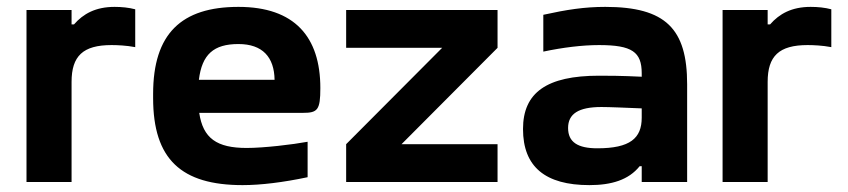

<svg xmlns="http://www.w3.org/2000/svg" viewBox="-20 -529 2464 558"><path d="M313 -509C258 -509 222 -489 195 -458H188V-500H57V0H188V-291C188 -366 221 -398 304 -398C320 -398 347 -397 373 -392V-502C354 -507 334 -509 313 -509Z M911 -273C911 -422 836 -509 673 -509C507 -509 425 -431 425 -256V-244C425 -66 507 9 685 9C738 9 803 1 874 -14V-117C831 -109 747 -99 697 -99C610 -99 570 -127 559 -201H860C903 -201 911 -209 911 -273ZM558 -297C567 -371 601 -401 673 -401C743 -401 777 -363 778 -297Z M986 -500V-390H1265L986 -110V0H1426V-110H1147L1426 -390V-500Z M1739 -509C1679 -509 1627 -501 1559 -486V-379C1616 -391 1672 -398 1721 -398C1817 -398 1845 -378 1845 -316V-306C1786 -309 1744 -309 1721 -309C1569 -309 1500 -260 1500 -154C1500 -44 1565 9 1693 9C1757 9 1807 -6 1839 -46H1845V0H1977V-284C1977 -445 1915 -509 1739 -509ZM1631 -157C1631 -198 1661 -218 1728 -218C1751 -218 1796 -216 1845 -214V-187C1845 -127 1811 -98 1716 -98C1659 -98 1631 -116 1631 -157Z M2336 -509C2281 -509 2245 -489 2218 -458H2211V-500H2080V0H2211V-291C2211 -366 2244 -398 2327 -398C2343 -398 2370 -397 2396 -392V-502C2377 -507 2357 -509 2336 -509Z"/></svg>

Font: LT Wave Alt Bold
Style: Regular
Weight: 700
Designer: Daniel Lyons
Version: Version 2.5 (Glyphs App)